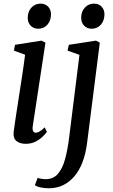

<svg xmlns="http://www.w3.org/2000/svg" viewBox="-20 -781 620 1056"><path d="M121.5 10Q89 10 70.2 -5.5Q51.5 -21 55 -54.5Q57.5 -77.5 64.8 -124.2Q72 -171 81.2 -231Q90.5 -291 100.5 -356Q110.5 -421 118 -480L56.5 -502.5L62.5 -534.5L208.5 -557.5L230 -546.5L160 -86Q157.5 -68 162.5 -59.5Q167.5 -51 176 -51Q186 -51 197.2 -57.5Q208.5 -64 225.5 -80.5L238 -56Q232 -47 216.5 -31.2Q201 -15.5 176.8 -2.8Q152.5 10 121.5 10ZM190 -623Q164.5 -623 148.2 -640.2Q132 -657.5 132.5 -685Q133 -718 153 -739.5Q173 -761 203.5 -761Q229.5 -761 245 -744.2Q260.5 -727.5 260.5 -702Q260 -667 240.5 -645Q221 -623 190 -623ZM459 5Q443.5 126.5 387.5 190.5Q331.5 254.5 249 254.5Q224.5 254.5 202.8 249.8Q181 245 172 237L187 197Q194 200 206.8 202.2Q219.5 204.5 231 204.5Q273.5 204.5 299 174.5Q324.5 144.5 338.2 93.2Q352 42 360 -22.5L417 -479.5L351.5 -502.5L358.5 -534.5L507.5 -557.5L529 -546.5ZM484 -623Q458.5 -623 442.2 -640.2Q426 -657.5 426.5 -685Q427 -718 447 -739.5Q467 -761 497.5 -761Q523.5 -761 539 -744.2Q554.5 -727.5 554.5 -702Q554 -667 534.5 -645Q515 -623 484 -623Z"/></svg>

Font: Merriweather Text Regular
Style: Italic
Weight: 400
Italic angle: -7.8°
Designer: Eben Sorkin
Foundry: Eben Sorkin
Version: Version 2.100; ttfautohint (v1.7.19-72a1) -l 8 -r 50 -G 200 